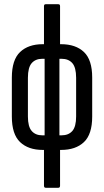

<svg xmlns="http://www.w3.org/2000/svg" viewBox="-20 -703 492 908"><path d="M182 6Q114 6 75 -31Q36 -68 36 -152V-336Q36 -420 75 -457Q114 -494 182 -494H269Q338 -494 377 -457Q416 -420 416 -336V-152Q416 -68 377 -31Q338 6 269 6ZM180 -63H271Q304 -63 322 -83.5Q340 -104 340 -152V-335Q340 -384 322 -404.5Q304 -425 271 -425H180Q148 -425 130 -404.5Q112 -384 112 -335V-152Q112 -104 130 -83.5Q148 -63 180 -63ZM196 185Q188 185 188 175V-16L191 -34V-448L188 -475V-674Q188 -683 196 -683H256Q264 -683 264 -674V-474L261 -450V-34L264 -14V175Q264 185 256 185Z"/></svg>

Font: Sofia Sans Extra Condensed Medium
Style: Regular
Weight: 500
Version: Version 4.100